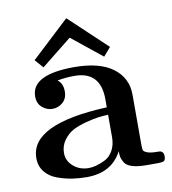

<svg xmlns="http://www.w3.org/2000/svg" viewBox="-77 -725 712 797"><g transform="rotate(-10 279.5 -326.0)"><path d="M32.2 -107.9Q32.2 -251 356.9 -265.1V-298.8Q356.9 -417 247.1 -417Q208 -417 174.8 -410.2Q196.8 -395 196.8 -360.8Q196.8 -331.1 178 -314.5Q159.2 -297.9 133.8 -297.9Q110.8 -297.9 91.3 -314.5Q71.8 -331.1 71.8 -360.8Q71.8 -452.6 251 -453.1Q358.9 -453.1 415 -411.1Q471.2 -369.1 471.2 -298.8V-84Q471.2 -69.8 473.1 -64Q475.1 -58.1 489 -52.5Q502.9 -46.9 532.2 -46.9Q541 -46.9 544.9 -45.9Q548.8 -44.9 553.5 -40Q558.1 -35.2 558.1 -23.9Q558.1 -7.8 551 -3.9Q543.9 0 525.9 0H478Q440.9 0 418 -7.1Q395 -14.2 386.5 -28.1Q377.9 -42 376 -51.5Q374 -61 374 -77.1Q331.1 5.9 225.1 5.9Q195.3 5.9 165 1.5Q134.8 -2.9 102.8 -14.4Q70.8 -25.9 51.5 -49.8Q32.2 -73.7 32.2 -107.9ZM95.7 -509.8 254.9 -658.2H255.9L413.6 -509.8L382.8 -474.1L255.9 -576.2H254.9L127 -474.1ZM148.9 -108.9Q148.9 -75.7 175.5 -52.7Q202.1 -29.8 240.2 -29.8Q253.4 -29.8 269.8 -33.9Q286.1 -38.1 307.6 -48.1Q329.1 -58.1 343 -82Q356.9 -106 356.9 -139.2V-233.9Q335 -232.9 315.4 -230.5Q295.9 -228 262.9 -219.5Q230 -210.9 207 -199Q184.1 -187 166.5 -163.3Q148.9 -139.6 148.9 -108.9Z"/></g></svg>

Font: CMU Serif
Style: Bold
Weight: 700
Version: Version 0.7.0